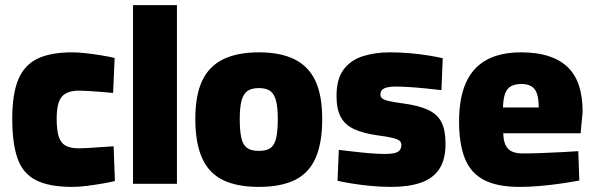

<svg xmlns="http://www.w3.org/2000/svg" viewBox="-20 -720 2326 752"><path d="M263 12Q172 12 120.5 -14.5Q69 -41 48.5 -100Q28 -159 28 -255Q28 -353 52 -409.5Q76 -466 127.5 -490.5Q179 -515 263 -515Q287 -515 317.5 -511.5Q348 -508 378 -503Q408 -498 429 -493L423 -356Q403 -358 377.5 -360Q352 -362 328 -363.5Q304 -365 290 -365Q257 -365 237.5 -354Q218 -343 210 -319Q202 -295 202 -255Q202 -212 209.5 -186.5Q217 -161 236 -150Q255 -139 290 -139Q304 -139 328 -140.5Q352 -142 378.5 -144Q405 -146 425 -147L430 -11Q410 -6 381 -1Q352 4 320.5 8Q289 12 263 12Z M501 0V-700H673V0Z M994 12Q908 12 853 -15Q798 -42 771.5 -101Q745 -160 745 -254Q745 -347 772 -404Q799 -461 854.5 -488Q910 -515 994 -515Q1078 -515 1133 -488Q1188 -461 1215 -404Q1242 -347 1242 -254Q1242 -160 1216 -101Q1190 -42 1135 -15Q1080 12 994 12ZM994 -129Q1025 -129 1040.5 -141Q1056 -153 1062 -181Q1068 -209 1068 -254Q1068 -300 1061 -326Q1054 -352 1038.5 -363.5Q1023 -375 994 -375Q965 -375 949 -363.5Q933 -352 926 -325.5Q919 -299 919 -254Q919 -209 925 -181Q931 -153 947 -141Q963 -129 994 -129Z M1512 12Q1471 12 1430.5 8Q1390 4 1356.5 -1.5Q1323 -7 1302 -12L1307 -133Q1333 -130 1366.5 -126Q1400 -122 1432.5 -119.5Q1465 -117 1486 -117Q1509 -117 1523.5 -120Q1538 -123 1545 -131Q1552 -139 1552 -152Q1552 -163 1544.5 -169Q1537 -175 1517 -180Q1497 -185 1458 -190Q1402 -198 1366.5 -214.5Q1331 -231 1314.5 -262Q1298 -293 1298 -344Q1298 -411 1326 -448Q1354 -485 1401.5 -500Q1449 -515 1507 -515Q1547 -515 1586.5 -511.5Q1626 -508 1659.5 -502.5Q1693 -497 1714 -492L1709 -367Q1683 -370 1649 -373.5Q1615 -377 1583 -379Q1551 -381 1529 -381Q1511 -381 1497.5 -378Q1484 -375 1477 -368.5Q1470 -362 1470 -350Q1470 -341 1476.5 -335Q1483 -329 1502 -324.5Q1521 -320 1558 -315Q1619 -307 1656 -290Q1693 -273 1709 -241.5Q1725 -210 1725 -157Q1725 -95 1700.5 -58Q1676 -21 1628.5 -4.5Q1581 12 1512 12Z M2015 12Q1927 12 1875 -15.5Q1823 -43 1800.5 -100Q1778 -157 1778 -244Q1778 -335 1804.5 -395Q1831 -455 1885 -485Q1939 -515 2022 -515Q2141 -515 2201.5 -459Q2262 -403 2262 -282L2254 -198H1951Q1952 -158 1969 -138.5Q1986 -119 2028 -119Q2060 -119 2099.5 -120.5Q2139 -122 2178.5 -124Q2218 -126 2245 -128L2249 -13Q2223 -8 2183 -2Q2143 4 2099 8Q2055 12 2015 12ZM1950 -299H2090Q2090 -350 2074 -370.5Q2058 -391 2022 -391Q1997 -391 1981 -382Q1965 -373 1958 -352.5Q1951 -332 1950 -299Z"/></svg>

Font: Cairo Play Black
Style: Regular
Weight: 900
Version: Version 3.119